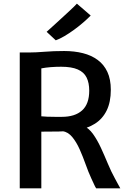

<svg xmlns="http://www.w3.org/2000/svg" viewBox="-20 -1030 707 1050"><path d="M206 0H88V-743Q97 -743 105.5 -743Q114 -743 122.5 -743Q131 -743 140 -743Q175.5 -743 224 -747Q272.5 -751 331 -751Q387 -751 433.5 -739.2Q480 -727.5 514.2 -702.2Q548.5 -677 567.2 -636.8Q586 -596.5 586 -539Q586 -472 563.5 -426Q541 -380 499.2 -353.5Q457.5 -327 400 -318Q379.5 -315 357.8 -313.2Q336 -311.5 301 -310.8Q266 -310 206 -310ZM206 -394Q216.5 -392.5 238.2 -391.8Q260 -391 282.5 -391Q305 -391 318 -391Q390 -391 429 -426.2Q468 -461.5 468 -534Q468 -577 453.5 -606.2Q439 -635.5 405.2 -650.2Q371.5 -665 314 -665Q285 -665 256.8 -662.8Q228.5 -660.5 206 -656ZM506 0Q499.5 -10 495 -20.5Q490.5 -31 479 -55Q463.5 -88.5 448.5 -130.8Q433.5 -173 415.8 -213Q398 -253 375 -280.8Q352 -308.5 321 -313L366 -348L436 -342Q465.5 -329.5 488.8 -297Q512 -264.5 531.8 -221.8Q551.5 -179 569.8 -135Q588 -91 608 -55Q615.5 -41 623 -27.2Q630.5 -13.5 638 0ZM285 -809.5 235 -856Q236 -857 253 -872.2Q270 -887.5 294 -909.5Q318 -931.5 342.2 -953.8Q366.5 -976 383 -992Q399.5 -1008 400.5 -1010L476 -945Q459 -927.5 435.2 -907Q411.5 -886.5 384.8 -867Q358 -847.5 332 -832.2Q306 -817 285 -809.5Z"/></svg>

Font: Tracken
Style: Regular
Weight: 400
Designer: Eben Sorkin
Foundry: Eben Sorkin
Version: Version 2.001